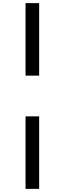

<svg xmlns="http://www.w3.org/2000/svg" viewBox="-20 -1006 413 1226"><path d="M143 -523V-986H230V-523ZM143 200V-263H230V200Z"/></svg>

Font: InknutAntiqua
Style: Bold
Weight: 700
Designer: Claus Eggers Srensen
Foundry: Claus Eggers Srensen
Version: Version 1.000; ttfautohint (v1.2) -l 7 -r 28 -G 50 -x 13 -D 